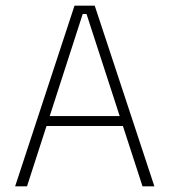

<svg xmlns="http://www.w3.org/2000/svg" viewBox="-20 -659 600 679"><path d="M75.5 0H33.5L243.5 -639H315L526 0H484L286 -609.5H272.5ZM426 -213.5H133V-248.5H426Z"/></svg>

Font: Anek Devanagari ExtraLight
Style: Regular
Weight: 250
Designer: Kailash Malviya (Devanagari) & Yesha Goshar (Latin)
Foundry: Ek Type
Version: Version 1.003